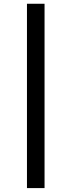

<svg xmlns="http://www.w3.org/2000/svg" viewBox="-20 -801 377 1012"><path d="M122.1 -781.2H214.8V190.4H122.1Z"/></svg>

Font: Kanchenjunga
Style: Bold
Weight: 700
Designer: Becca Hirsbrunner Spalinger
Foundry: SIL International
Version: Version 2.001